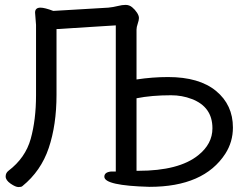

<svg xmlns="http://www.w3.org/2000/svg" viewBox="-20 -739 1003 778"><path d="M540 -46.9Q705.1 -46.9 783.2 -109.9Q840.8 -155.8 840.8 -219.2Q840.8 -306.2 756.8 -337.9Q717.8 -353 672.9 -353Q594.2 -353 533.2 -340.8V-46.9ZM2.9 -23.9Q2.9 -38.1 14.2 -46.9Q83 -99.1 104.5 -176.5Q126 -253.9 126 -353V-638.2L122.1 -688Q122.1 -708 144 -708Q161.1 -708 195.8 -694.8L418.9 -708Q439 -710 457 -714.6Q475.1 -719.2 488.8 -719.2Q503.9 -719.2 515.4 -709.7Q526.9 -700.2 534.9 -688Q543 -675.8 543 -666Q543 -657.2 538.1 -643.1Q533.2 -628.9 533.2 -619.1V-417Q598.1 -426.8 661.1 -426.8Q787.1 -426.8 855.5 -370.4Q923.8 -314 923.8 -222.2Q923.8 -164.1 893.1 -116.2Q806.2 18.1 585.9 18.1Q402.8 13.2 402.8 -22.9Q402.8 -41 429.2 -43.9H449.2V-636.2L209 -621.1V-355Q209 -232.9 177.5 -139.4Q146 -45.9 70.8 15.1Q66.9 19 54.9 19Q43 19 22.9 5.1Q2.9 -8.8 2.9 -23.9Z"/></svg>

Font: LXGW WenKai Screen
Style: Regular
Weight: 400
Designer: LXGW / Fontworks Inc.
Foundry: LXGW / Fontworks Inc.
Version: Version 1.510;January 18,2025